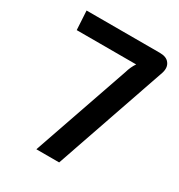

<svg xmlns="http://www.w3.org/2000/svg" viewBox="-165 -801 849 912"><g transform="rotate(30 259.5 -345.0)"><path d="M447 -690Q484 -690 499 -669Q515 -648 505 -615L293 0H168L351 -529Q360 -561 377 -586H51L45 -690Z"/></g></svg>

Font: Taylor Sans Upright Semi Bold
Style: Regular
Weight: 600
Italic angle: -8°
Designer: Natanael Gama
Version: Version 1.001 September 8, 2015